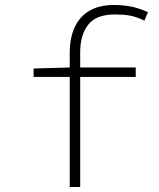

<svg xmlns="http://www.w3.org/2000/svg" viewBox="-20 -751 640 771"><path d="M260 0V-538Q260 -599 280 -642Q300 -685 339.5 -708Q379 -731 439 -731Q472 -731 504.5 -725Q537 -719 574 -702L560 -668Q527 -684 501.5 -688.5Q476 -693 442 -693Q366 -693 334 -651.5Q302 -610 302 -542V0ZM115 -442V-476L260 -480H525V-442Z"/></svg>

Font: Source Code Pro ExtraLight Light
Style: Regular
Weight: 300
Monospace: yes
Version: Version 1.018;hotconv 1.0.116;makeotfexe 2.5.65601